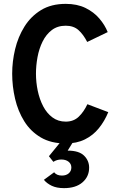

<svg xmlns="http://www.w3.org/2000/svg" viewBox="-20 -731 656 993"><path d="M320 11Q244 11 191 -20.2Q138 -51.5 105.5 -103.8Q73 -156 58 -220.2Q43 -284.5 43 -350Q43 -413 58.2 -476.8Q73.5 -540.5 106.5 -593.5Q139.5 -646.5 192.2 -678.8Q245 -711 320 -711Q379 -711 422.2 -689.8Q465.5 -668.5 494 -635Q522.5 -601.5 537 -565L431 -514Q411 -553 385.8 -575.5Q360.5 -598 320 -598Q277.5 -598 248 -575.5Q218.5 -553 200.2 -516Q182 -479 174 -435.5Q166 -392 166 -350Q166 -305.5 175.2 -261.5Q184.5 -217.5 203.2 -181.5Q222 -145.5 251.2 -123.8Q280.5 -102 320 -102Q360.5 -102 387 -127.2Q413.5 -152.5 432 -192L540 -151Q521 -104.5 491.2 -67.8Q461.5 -31 419 -10Q376.5 11 320 11ZM311 242Q273 242 247.5 229.8Q222 217.5 207 199L260 160Q266 168 276 172.5Q286 177 300 177Q322.5 177 335.8 165.2Q349 153.5 349 135Q349 117 334.8 105.5Q320.5 94 297 94Q274 94 256 106L233 77L304 -10H366L330 48Q388.5 48 414.8 74Q441 100 441 136Q441 182.5 406.5 212.2Q372 242 311 242Z"/></svg>

Font: Overpass Mono Light
Style: Regular
Weight: 300
Monospace: yes
Designer: Delve Withrington, Dave Bailey
Foundry: Delve Fonts LLC
Version: Version 4.000